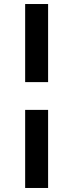

<svg xmlns="http://www.w3.org/2000/svg" viewBox="-20 -821 364 954"><path d="M219 -275V113H105V-275ZM105 -413V-801H219V-413Z"/></svg>

Font: Parkinsans Light Medium
Style: Regular
Weight: 500
Version: Version 1.000